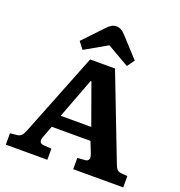

<svg xmlns="http://www.w3.org/2000/svg" viewBox="-165 -1096 1156 1234"><g transform="rotate(20 413.5 -479.0)"><path d="M12 0V-78L60 -83Q78 -85 89 -96.5Q100 -108 111 -137L334 -700H504L723 -133Q733 -105 743 -93.5Q753 -82 774 -81L815 -77V0H473V-77L525 -81Q542 -82 548.5 -94.5Q555 -107 545 -133L515 -209H250L222 -135Q212 -112 215.5 -96.5Q219 -81 247 -79L296 -76V0ZM280 -295H489L390 -570H384ZM267 -741 230 -789 357 -923Q374 -941 388 -949.5Q402 -958 422 -958Q438 -958 453 -950Q468 -942 487 -921L606 -791L570 -741L419 -828Z"/></g></svg>

Font: Literata 7pt
Style: Bold
Weight: 700
Designer: Latin by Veronika Burian and Jose Scaglione. Greek by Irene Vlachou. Cyrillic by Vera Evstafieva.
Foundry: TypeTogether
Version: Version 3.002